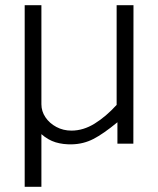

<svg xmlns="http://www.w3.org/2000/svg" viewBox="-20 -550 606 735"><path d="M74.5 165V-530H138.5V-151Q138.5 -124 154 -101Q169.5 -78 195.8 -64Q222 -50 253.5 -50Q299 -50 342.2 -76.8Q385.5 -103.5 426.5 -148.5V-530H491L490.5 0H429.5V-82Q375.5 -37.5 337.5 -18Q299.5 1.5 256 2.5Q222 3.5 193 -5.2Q164 -14 138.5 -36.5V165Z"/></svg>

Font: Public Sans ExtraLight
Style: Regular
Weight: 250
Designer: The Public Sans Project Authors: Dan O. Williams and USWDS (Libre Franklin designed by Pablo Impallari and Rodrigo Fuenz
Version: Version 1.007